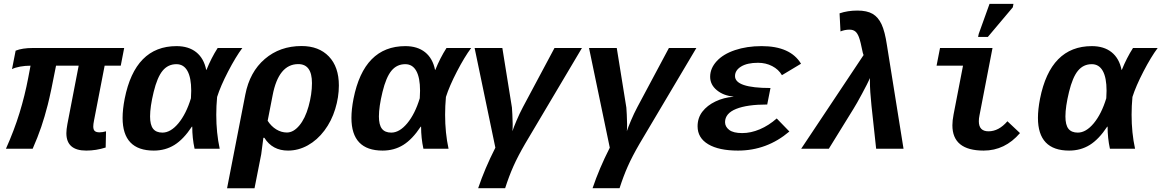

<svg xmlns="http://www.w3.org/2000/svg" viewBox="-20 -780 6092 1007"><path d="M528.8 -435.5 473.1 -147.9Q469.2 -128.4 469.2 -116.7Q469.2 -99.6 477.1 -92.8Q484.9 -85.9 502 -85.9Q517.6 -85.9 536.1 -91.3L534.2 -6.3Q483.9 9.8 432.1 9.8Q328.1 9.8 328.1 -81.5Q328.1 -100.6 333.5 -129.4L392.6 -435.5H273.9Q246.6 -293.5 230.5 -230.5Q214.4 -167.5 196.3 -114.3Q178.2 -61 151.4 0H11.2Q54.7 -97.2 82.5 -188Q110.4 -278.8 127.9 -371.1L140.1 -435.5Q112.3 -435.5 85.7 -430.7Q59.1 -425.8 43 -417.5L62 -514.2Q96.2 -528.3 153.3 -528.3H631.3L613.3 -435.5Z M986.3 -115.7Q942.4 -49.3 894.8 -19.8Q847.2 9.8 786.6 9.8Q623 9.8 623 -161.6Q623 -206.1 633.8 -261.7Q688.5 -538.1 905.8 -538.1Q969.2 -538.1 1009.3 -506.1Q1049.3 -474.1 1061.5 -413.6H1063Q1087.9 -475.6 1121.6 -528.3H1251Q1216.3 -481.9 1176.5 -405.3Q1136.7 -328.6 1118.7 -271.5Q1114.3 -224.1 1114.3 -178.2Q1114.3 -83 1132.3 0H1000.5Q988.3 -55.7 988.3 -115.7ZM767.1 -169.4Q767.1 -125 783 -104.7Q798.8 -84.5 832 -84.5Q875 -84.5 915.8 -133.5Q956.5 -182.6 981.4 -264.6L982.9 -304.2Q982.9 -372.6 963.1 -408Q943.4 -443.4 905.3 -443.4Q861.3 -443.4 833 -409.2Q804.7 -375 785.9 -297.6Q767.1 -220.2 767.1 -169.4Z M1490.7 9.8Q1408.7 9.8 1366.7 -57.1H1361.3L1350.1 28.8L1314.9 207.5H1170.9L1266.6 -283.7Q1289.6 -402.8 1368.9 -470.7Q1448.2 -538.6 1561.5 -538.6Q1652.3 -538.6 1704.8 -483.9Q1757.3 -429.2 1757.3 -331.5Q1757.3 -270.5 1738 -207.8Q1718.8 -145 1681.4 -95.2Q1644 -45.4 1594.5 -17.8Q1544.9 9.8 1490.7 9.8ZM1616.2 -344.2Q1616.2 -443.8 1544.4 -443.8Q1440.9 -443.8 1409.7 -279.3L1383.8 -146.5Q1402.3 -117.7 1429 -101.3Q1455.6 -85 1484.9 -85Q1519 -85 1549.8 -121.6Q1580.6 -158.2 1598.4 -222.2Q1616.2 -286.1 1616.2 -344.2Z M2186.5 -115.7Q2142.6 -49.3 2095 -19.8Q2047.4 9.8 1986.8 9.8Q1823.2 9.8 1823.2 -161.6Q1823.2 -206.1 1834 -261.7Q1888.7 -538.1 2106 -538.1Q2169.4 -538.1 2209.5 -506.1Q2249.5 -474.1 2261.7 -413.6H2263.2Q2288.1 -475.6 2321.8 -528.3H2451.2Q2416.5 -481.9 2376.7 -405.3Q2336.9 -328.6 2318.8 -271.5Q2314.5 -224.1 2314.5 -178.2Q2314.5 -83 2332.5 0H2200.7Q2188.5 -55.7 2188.5 -115.7ZM1967.3 -169.4Q1967.3 -125 1983.2 -104.7Q1999 -84.5 2032.2 -84.5Q2075.2 -84.5 2116 -133.5Q2156.7 -182.6 2181.6 -264.6L2183.1 -304.2Q2183.1 -372.6 2163.3 -408Q2143.6 -443.4 2105.5 -443.4Q2061.5 -443.4 2033.2 -409.2Q2004.9 -375 1986.1 -297.6Q1967.3 -220.2 1967.3 -169.4Z M2668.9 -128.4Q2668.9 -103 2667.5 -91.8Q2673.8 -111.3 2689.2 -147.7Q2704.6 -184.1 2722.7 -218.3L2888.2 -528.3H3032.2L2734.4 -26.4Q2695.8 40 2672.6 92.3Q2649.4 144.5 2629.4 207H2487.8Q2522.9 103 2578.1 -5.4L2469.2 -528.3H2614.7L2665 -215.8Q2665.5 -212.9 2667.2 -179.7Q2668.9 -146.5 2668.9 -128.4Z M3269 -128.4Q3269 -103 3267.6 -91.8Q3273.9 -111.3 3289.3 -147.7Q3304.7 -184.1 3322.8 -218.3L3488.3 -528.3H3632.3L3334.5 -26.4Q3295.9 40 3272.7 92.3Q3249.5 144.5 3229.5 207H3087.9Q3123 103 3178.2 -5.4L3069.3 -528.3H3214.8L3265.1 -215.8Q3265.6 -212.9 3267.3 -179.7Q3269 -146.5 3269 -128.4Z M3873 -82Q3918 -82 3964.8 -101.8Q4011.7 -121.6 4053.7 -158.7L4120.1 -90.3Q4002.4 9.8 3850.6 9.8Q3750.5 9.8 3694.6 -23.4Q3638.7 -56.6 3638.7 -117.7Q3638.7 -161.6 3663.8 -194.3Q3689 -227.1 3732.4 -247.8Q3775.9 -268.6 3826.2 -272.5L3826.7 -273.4Q3774.4 -278.3 3739.5 -307.1Q3704.6 -335.9 3704.6 -377.4Q3704.6 -421.4 3738.5 -458.7Q3772.5 -496.1 3834.7 -517.1Q3897 -538.1 3974.6 -538.1Q4125.5 -538.1 4181.2 -445.8L4081.1 -385.7Q4063.5 -416 4030 -433.3Q3996.6 -450.7 3955.6 -450.7Q3899.4 -450.7 3867.2 -431.2Q3835 -411.6 3835 -380.9Q3835 -318.4 4021 -318.4L4003.9 -231.9Q3898.4 -231.9 3840.8 -208.7Q3783.2 -185.5 3782.7 -139.6Q3782.7 -115.7 3804.2 -98.9Q3825.7 -82 3873 -82Z M4718.8 0H4575.2L4550.8 -225.1Q4542.5 -302.7 4542.5 -355Q4542.5 -367.2 4543 -370.6Q4530.3 -342.3 4501.2 -288.3Q4472.2 -234.4 4456.5 -209.5L4327.1 0H4182.1L4509.3 -491.2L4505.4 -502.4Q4493.2 -563.5 4484.9 -585.2Q4476.6 -606.9 4465.1 -615.7Q4453.6 -624.5 4435.5 -624.5Q4411.1 -624.5 4388.2 -615.2L4383.3 -710Q4425.8 -724.6 4477.1 -724.6Q4526.9 -724.6 4556.4 -707.5Q4585.9 -690.4 4603.5 -652.8Q4621.1 -615.2 4631.8 -543Z M5139.2 9.8Q4975.1 9.8 4975.1 -123Q4975.1 -147.5 4981.4 -180.2L5030.8 -435.5H4892.1L4910.2 -528.3H5185.5L5117.2 -174.8Q5113.8 -159.2 5113.8 -144Q5113.8 -91.3 5164.6 -91.3Q5218.3 -91.3 5263.7 -144L5329.6 -82Q5250.5 9.8 5139.2 9.8ZM5109.9 -586.4 5113.3 -602.5 5169.9 -759.8H5295.4L5292 -741.7L5161.1 -586.4Z M5787.1 -115.7Q5743.2 -49.3 5695.6 -19.8Q5647.9 9.8 5587.4 9.8Q5423.8 9.8 5423.8 -161.6Q5423.8 -206.1 5434.6 -261.7Q5489.3 -538.1 5706.5 -538.1Q5770 -538.1 5810.1 -506.1Q5850.1 -474.1 5862.3 -413.6H5863.8Q5888.7 -475.6 5922.4 -528.3H6051.8Q6017.1 -481.9 5977.3 -405.3Q5937.5 -328.6 5919.4 -271.5Q5915 -224.1 5915 -178.2Q5915 -83 5933.1 0H5801.3Q5789.1 -55.7 5789.1 -115.7ZM5567.9 -169.4Q5567.9 -125 5583.7 -104.7Q5599.6 -84.5 5632.8 -84.5Q5675.8 -84.5 5716.6 -133.5Q5757.3 -182.6 5782.2 -264.6L5783.7 -304.2Q5783.7 -372.6 5763.9 -408Q5744.1 -443.4 5706.1 -443.4Q5662.1 -443.4 5633.8 -409.2Q5605.5 -375 5586.7 -297.6Q5567.9 -220.2 5567.9 -169.4Z"/></svg>

Font: Cousine
Style: Bold Italic
Weight: 700
Italic angle: -12°
Monospace: yes
Designer: Steve Matteson
Foundry: Ascender Corporation
Version: Version 1.20